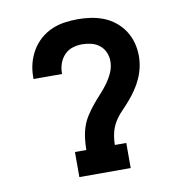

<svg xmlns="http://www.w3.org/2000/svg" viewBox="-66 -600 632 663"><g transform="rotate(-10 250.0 -269.0)"><path d="M160 0V-88H200Q200 -108 202.5 -128.5Q205 -149 211.5 -168.5Q218 -188 229 -205Q240 -222 253 -238Q266 -254 280 -269Q294 -284 306 -300.5Q318 -317 326.5 -336Q335 -355 335 -376Q335 -392 328.5 -407Q322 -422 309.5 -432Q297 -442 281 -446Q265 -450 249 -450Q232 -450 215.5 -445Q199 -440 187 -427.5Q175 -415 169 -398.5Q163 -382 163 -365Q163 -364 163 -363Q163 -362 163 -361H63Q63 -363 63 -365Q63 -367 63 -369Q63 -393 69 -416Q75 -439 87 -459.5Q99 -480 117 -496Q135 -512 156.5 -521.5Q178 -531 201.5 -534.5Q225 -538 249 -538Q272 -538 295 -534.5Q318 -531 339.5 -522.5Q361 -514 379.5 -499Q398 -484 410.5 -464.5Q423 -445 429 -422.5Q435 -400 435 -377Q435 -356 430.5 -336Q426 -316 417.5 -297.5Q409 -279 397.5 -262Q386 -245 372.5 -229.5Q359 -214 344.5 -199Q330 -184 319.5 -166.5Q309 -149 304.5 -128.5Q300 -108 300 -88H340V0Z"/></g></svg>

Font: Iosevka Slab Semibold
Style: Regular
Weight: 600
Monospace: yes
Designer: Belleve Invis
Foundry: Belleve Invis
Version: Version 11.1.1; ttfautohint (v1.8.3)